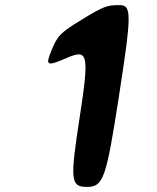

<svg xmlns="http://www.w3.org/2000/svg" viewBox="-20 -732 613 752"><path d="M446 -356C496 -679 496 -712 448 -712C399 -712 385 -707 300 -655C215 -603 205 -592 181 -533C157 -474 163 -471 244 -506C325 -541 330 -519 292 -272C254 -25 256 0 321 0C385 0 396 -33 446 -356Z"/></svg>

Font: Asimov Print
Style: AIt
Weight: 500
Designer: Google
Version: Version 2.000980: 2014